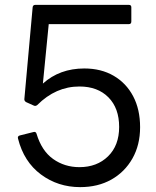

<svg xmlns="http://www.w3.org/2000/svg" viewBox="-20 -754 640 788"><path d="M309 14Q218 14 148 -38Q78 -90 54 -185Q51 -195 61 -198L117 -212Q127 -215 130 -205Q151 -135 198 -101.5Q245 -68 306 -68Q378 -68 423.5 -112.5Q469 -157 469 -233Q469 -310 425 -354.5Q381 -399 306 -399Q209 -399 133 -323Q126 -317 118 -321L87 -335Q79 -340 80 -348L114 -724Q115 -734 125 -734H509Q519 -734 519 -724V-666Q519 -655 509 -655H180L156 -411Q225 -473 326 -473Q395 -473 446.5 -443Q498 -413 526.5 -359Q555 -305 555 -232Q555 -159 523.5 -103.5Q492 -48 437 -17Q382 14 309 14Z"/></svg>

Font: LINE Seed Sans App
Style: Regular
Weight: 400
Designer: LINE VX Design & Dalton Maag Ltd & Sandoll Inc
Foundry: Dalton Maag Ltd
Version: Version 1.003